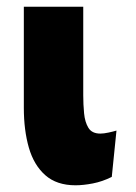

<svg xmlns="http://www.w3.org/2000/svg" viewBox="-20 -540 406 572"><path d="M313 -13Q285 1 256.5 6.5Q228 12 205 12Q149 12 115 -18Q81 -48 66 -100Q51 -152 51 -219V-520H228V-256Q228 -229 230.5 -202.5Q233 -176 243.5 -159Q254 -142 279 -142Q289 -142 303 -145Q317 -148 327 -151Z"/></svg>

Font: Murecho ExtraBold
Style: Regular
Weight: 800
Designer: Neil Summerour
Foundry: Positype
Version: Version 1.010; ttfautohint (v1.8.3)